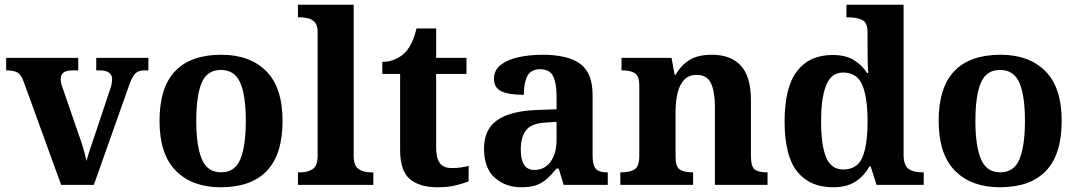

<svg xmlns="http://www.w3.org/2000/svg" viewBox="-20 -780 4547 810"><path d="M80 -435Q70 -464 54.5 -473.5Q39 -483 6 -483V-536H310V-483H285Q236 -483 236 -447Q236 -437 238.5 -427Q241 -417 245 -407L310 -218Q334 -152 345 -101Q350 -121 359 -148Q368 -175 376 -198L443 -399Q448 -412 450.5 -423.5Q453 -435 453 -447Q453 -463 440.5 -473Q428 -483 401 -483H386V-536H606V-483H586Q563 -483 549.5 -468.5Q536 -454 521 -410L376 0H238Z M911 10Q791 10 722 -59.5Q653 -129 653 -270Q653 -411 719 -480Q785 -549 914 -549Q1034 -549 1103 -480Q1172 -411 1172 -270Q1172 -129 1106 -59.5Q1040 10 911 10ZM913 -53Q971 -53 994 -108.5Q1017 -164 1017 -270Q1017 -377 993.5 -431Q970 -485 912 -485Q854 -485 831 -431Q808 -377 808 -270Q808 -164 831.5 -108.5Q855 -53 913 -53Z M1237 0V-53H1249Q1279 -53 1299.5 -67Q1320 -81 1320 -124V-646Q1320 -673 1308 -686Q1296 -699 1279.5 -703Q1263 -707 1249 -707H1237V-760H1472V-124Q1472 -81 1492.5 -67Q1513 -53 1543 -53H1555V0Z M1826 10Q1749 10 1708.5 -25Q1668 -60 1668 -148V-468H1593V-519Q1625 -519 1650.5 -531.5Q1676 -544 1691 -561Q1722 -594 1737 -660H1820V-536H1948V-468H1820V-158Q1820 -113 1835.5 -92Q1851 -71 1886 -71Q1906 -71 1924 -73.5Q1942 -76 1957 -80V-15Q1941 -8 1906.5 1Q1872 10 1826 10Z M2179 10Q2113 10 2067.5 -30Q2022 -70 2022 -153Q2022 -234 2077.5 -273Q2133 -312 2246 -316L2328 -319V-374Q2328 -429 2313.5 -458.5Q2299 -488 2258 -488Q2220 -488 2205 -459.5Q2190 -431 2190 -380Q2126 -380 2095 -395Q2064 -410 2064 -447Q2064 -484 2092 -506Q2120 -528 2166.5 -538.5Q2213 -549 2270 -549Q2375 -549 2427.5 -511Q2480 -473 2480 -379V-124Q2480 -83 2493.5 -68Q2507 -53 2540 -53H2544V0H2358L2337 -69H2328Q2306 -42 2286 -24.5Q2266 -7 2241.5 1.5Q2217 10 2179 10ZM2234 -63Q2277 -63 2302.5 -97.5Q2328 -132 2328 -191V-266L2283 -263Q2223 -260 2200 -231.5Q2177 -203 2177 -149Q2177 -63 2234 -63Z M2597 0V-53H2603Q2636 -53 2656.5 -65Q2677 -77 2677 -122V-418Q2677 -460 2658 -471.5Q2639 -483 2606 -483H2602V-536H2813L2826 -465H2831Q2854 -506 2889.5 -527.5Q2925 -549 2984 -549Q3063 -549 3105.5 -503Q3148 -457 3148 -356V-124Q3148 -77 3164 -65Q3180 -53 3214 -53H3218V0H2996V-329Q2996 -393 2979.5 -428.5Q2963 -464 2919 -464Q2885 -464 2865.5 -442.5Q2846 -421 2838 -385.5Q2830 -350 2830 -309V-118Q2830 -76 2848.5 -64.5Q2867 -53 2900 -53H2904V0Z M3494 10Q3396 10 3343 -56.5Q3290 -123 3290 -267Q3290 -412 3342.5 -480Q3395 -548 3492 -548Q3548 -548 3582.5 -526.5Q3617 -505 3638 -472H3643Q3641 -495 3640.5 -526Q3640 -557 3640 -584V-645Q3640 -686 3616 -696.5Q3592 -707 3559 -707H3551V-760H3792V-129Q3792 -83 3812.5 -68Q3833 -53 3869 -53H3877V0H3678L3653 -78H3648Q3625 -37 3588.5 -13.5Q3552 10 3494 10ZM3537 -65Q3596 -65 3618 -115.5Q3640 -166 3640 -269Q3640 -368 3618 -421Q3596 -474 3537 -474Q3487 -474 3465.5 -421Q3444 -368 3444 -268Q3444 -166 3465.5 -115.5Q3487 -65 3537 -65Z M4198 10Q4078 10 4009 -59.5Q3940 -129 3940 -270Q3940 -411 4006 -480Q4072 -549 4201 -549Q4321 -549 4390 -480Q4459 -411 4459 -270Q4459 -129 4393 -59.5Q4327 10 4198 10ZM4200 -53Q4258 -53 4281 -108.5Q4304 -164 4304 -270Q4304 -377 4280.5 -431Q4257 -485 4199 -485Q4141 -485 4118 -431Q4095 -377 4095 -270Q4095 -164 4118.5 -108.5Q4142 -53 4200 -53Z"/></svg>

Font: Noto Serif Sinhala
Style: Bold
Weight: 700
Designer: Jelle Bosma - Monotype Design Team
Foundry: Monotype Imaging Inc.
Version: Version 2.007; ttfautohint (v1.8.4.7-5d5b)